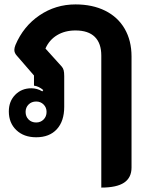

<svg xmlns="http://www.w3.org/2000/svg" viewBox="-20 -613 666 870"><path d="M134 -271 56 -361Q45 -373 45 -387Q45 -396 50 -409Q86 -494 159 -543.5Q232 -593 322 -593Q399 -593 456.5 -564.5Q514 -536 545 -482.5Q576 -429 576 -357V146Q576 192 542.5 214.5Q509 237 439 237V-361Q439 -417 409.5 -446Q380 -475 322 -475Q274 -475 238.5 -453.5Q203 -432 186 -393L260 -311Q266 -304 268.5 -294.5Q271 -285 271 -268V-129Q271 -64 237.5 -27.5Q204 9 144 9Q88 9 54 -23.5Q20 -56 20 -108Q20 -154 49 -183.5Q78 -213 122 -213Q148 -213 172 -199L176 -205Q156 -222 134 -225ZM191 -106Q191 -126 177.5 -139.5Q164 -153 144 -153Q123 -153 109.5 -139.5Q96 -126 96 -106Q96 -85 109.5 -71.5Q123 -58 144 -58Q164 -58 177.5 -71.5Q191 -85 191 -106Z"/></svg>

Font: K2D ExtraBold
Style: Regular
Weight: 800
Designer: Katatrad Aksorn Co.,Ltd.
Foundry: Cadson Demak Co.,Ltd.
Version: Version 1.000; ttfautohint (v1.6)